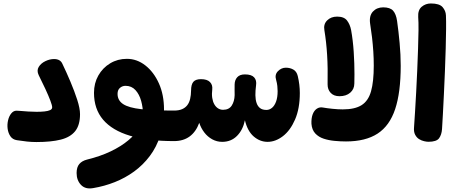

<svg xmlns="http://www.w3.org/2000/svg" viewBox="-20 -801 2589 1090"><path d="M186.7 5.4Q160.6 5.4 133.6 2.6Q106.7 -0.3 76 -5.1Q51.7 -8.9 39.1 -27.3Q26.6 -45.7 23.4 -69.8Q20.2 -93.9 25.7 -117.6Q31.1 -141.3 43.8 -156.9Q56.4 -172.6 73.7 -172.6Q80.2 -172.6 98.3 -171.1Q116.3 -169.6 140.2 -167.9Q164 -166.3 187.8 -166.3Q212.9 -166.3 232.8 -168.4Q252.8 -170.4 264.5 -175.9Q276.2 -181.4 276.2 -191.8Q276.2 -202.3 265.8 -229.9Q255.3 -257.6 237.7 -295.7Q220.1 -333.8 199.7 -374.4Q187.2 -400.3 199.8 -421Q212.4 -441.7 237.3 -453.7Q262.2 -465.8 286.9 -465.8Q322.4 -465.8 334.1 -438.9Q356.6 -392.3 379.5 -338.2Q402.4 -284 418.4 -234.7Q434.3 -185.3 434.3 -152.8Q434.3 -90.8 406.8 -56.4Q379.2 -22 324.6 -8.3Q270 5.4 186.7 5.4Z M508.9 266.9Q464.6 274.8 439.7 248.6Q414.9 222.4 414.9 181.1Q414.9 147.9 430.3 130Q445.7 112.1 473.9 105Q549.9 86.4 608.8 58.1Q667.8 29.8 708.8 -4.7Q749.9 -39.1 770.8 -76.2Q791.8 -113.3 791.8 -149.7Q791.8 -190.4 781.4 -228Q771 -265.6 748.9 -289.7Q726.8 -313.8 692.7 -313.8Q674.7 -313.8 661.1 -302.2Q647.4 -290.7 647.4 -268.1Q647.4 -230.8 679.2 -210Q710.9 -189.2 781.2 -181.3Q851.4 -173.3 967.9 -173.3V0Q819.7 0 718.4 -30.3Q617.1 -60.6 565.3 -121.4Q513.6 -182.3 513.6 -274Q513.6 -328.8 538.3 -372.4Q563.1 -416 605.5 -441.5Q647.9 -467 700.2 -467Q757.4 -467 805.3 -429.5Q853.2 -392 882.2 -327.4Q911.1 -262.9 911.1 -179.4Q911.1 -98.2 890 -32.3Q868.9 33.7 830.5 84.7Q792.1 135.7 741.4 172.6Q690.8 209.4 631.6 232.9Q572.3 256.4 508.9 266.9ZM967.9 0V-173.3L988.4 -154.6V-16.8Z M1241.3 4.3Q1211.1 4.3 1184.7 -10.2Q1158.3 -24.8 1139.7 -49.2Q1121 -73.7 1111.2 -103.7Q1092.3 -52.4 1056.5 -26.2Q1020.7 0 968 0L950 -15.1V-155.8L968 -173.3Q995.6 -173.3 1013.8 -181.3Q1032.1 -189.3 1043.3 -203.9Q1054.4 -218.4 1059.4 -239.6Q1064.4 -260.7 1064.7 -286.9Q1064.9 -322 1078 -336.8Q1091.1 -351.6 1121 -351.6Q1155.8 -351.6 1171.8 -335.4Q1187.8 -319.2 1185 -293.8Q1181.6 -267.2 1184.8 -245.6Q1188.1 -224 1196.6 -209.1Q1205 -194.1 1217.8 -185.9Q1230.7 -177.7 1246.3 -177.7Q1280.2 -177.7 1295.6 -201.7Q1311 -225.7 1312.1 -260.7Q1312.1 -274 1311.8 -289.9Q1311.6 -305.8 1312 -321.1Q1312.4 -346.8 1326.9 -362.7Q1341.3 -378.6 1370.6 -378.6Q1407.6 -378.6 1422.8 -361.8Q1438.1 -345.1 1433.6 -316Q1429.6 -286 1429.9 -260.6Q1430.2 -235.1 1436.7 -216.2Q1443.2 -197.2 1456.6 -187.1Q1469.9 -176.9 1492.7 -176.9Q1509.8 -176.9 1524.1 -188.7Q1538.4 -200.4 1547.3 -224.4Q1556.1 -248.3 1556.1 -283.8Q1556.1 -297.4 1554.4 -313.1Q1552.7 -328.8 1547.7 -347Q1538.3 -377 1557.8 -396.8Q1577.2 -416.7 1603.1 -416.7Q1626.2 -416.7 1645.2 -406.1Q1664.2 -395.6 1670.6 -368.9Q1676.3 -344.6 1679.2 -320.5Q1682.1 -296.4 1682.1 -273.1Q1682.1 -184.7 1655 -122.3Q1627.9 -59.9 1585.9 -27.8Q1543.9 4.3 1499.1 4.3Q1456.1 4.3 1420.7 -25.9Q1385.3 -56.2 1370.4 -118.2Q1359.1 -63.4 1325.6 -29.6Q1292.1 4.3 1241.3 4.3Z M1944.2 2Q1912.9 2 1879.5 -1.2Q1846.1 -4.3 1817.5 -13.7Q1788.9 -23.1 1769.8 -43.4Q1750.8 -63.8 1748.1 -98.1Q1746.8 -129.7 1755 -151.7Q1763.2 -173.7 1779.2 -184.2Q1795.2 -194.8 1815.7 -190.2Q1834.2 -186.8 1866.5 -183.4Q1898.8 -180 1925.9 -180Q1994.7 -180 2032.8 -204.1Q2070.9 -228.1 2086.4 -282.7Q2101.9 -337.2 2101.9 -428.7Q2101.9 -468.7 2099.3 -508.6Q2096.7 -548.4 2092.1 -588.3Q2087.4 -628.2 2081.2 -666.8Q2074.9 -711.4 2097 -735.3Q2119.1 -759.1 2155.2 -759.3Q2194.9 -759.3 2211.8 -740.1Q2228.7 -720.8 2234.2 -682.2Q2238.4 -652.4 2242.1 -620.8Q2245.7 -589.1 2248.7 -556.6Q2251.7 -524 2253.3 -491.6Q2254.9 -459.1 2254.9 -427.8Q2254.9 -276.3 2223.4 -181.7Q2191.9 -87 2123.6 -42.5Q2055.2 2 1944.2 2ZM1907.3 -254.8Q1875.1 -254.8 1857.3 -273.8Q1839.6 -292.8 1839.8 -321.9Q1841.6 -415.1 1837.1 -489.1Q1832.6 -563 1821.6 -629.3Q1815.4 -663.3 1837.1 -685Q1858.7 -706.7 1894 -706.7Q1933.4 -706.7 1950.3 -684.3Q1967.2 -662 1973.3 -630.3Q1978.3 -603 1982.1 -571.2Q1985.9 -539.4 1988.1 -506.4Q1990.2 -473.4 1991.3 -441Q1992.3 -408.6 1992.3 -379.3Q1992.2 -350 1991.6 -326.7Q1991.3 -294.6 1968.2 -274.7Q1945 -254.8 1907.3 -254.8Z M2412.1 3.9Q2403 3.9 2388.4 0.7Q2373.8 -2.4 2359.7 -10.9Q2345.6 -19.4 2336.8 -36.2Q2328 -52.9 2330.6 -79.8Q2332.9 -113 2336.1 -164.2Q2339.2 -215.4 2342.6 -276.6Q2346 -337.8 2348.6 -401.2Q2351.2 -464.7 2353.3 -523.6Q2355.4 -582.6 2355.9 -629.4Q2356.4 -676.3 2354.2 -704Q2351.7 -743.8 2373.9 -762.6Q2396.1 -781.3 2426.1 -781.3Q2474.8 -781.3 2492.7 -760.4Q2510.6 -739.4 2511.6 -713.9Q2513 -685 2512.5 -635.8Q2512 -586.7 2510.3 -524.9Q2508.6 -463.1 2505.9 -397.3Q2503.3 -331.6 2500.2 -268.7Q2497.1 -205.9 2494.4 -153.7Q2491.8 -101.6 2489.4 -68Q2487.1 -36.2 2472.7 -16.2Q2458.2 3.9 2412.1 3.9Z"/></svg>

Font: Playpen Sans Arabic
Style: Regular
Weight: 400
Designer: Azza Alameddine, Laura Meseguer, Veronika Burian, José Scaglione
Foundry: TypeTogether
Version: Version 2.000